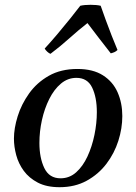

<svg xmlns="http://www.w3.org/2000/svg" viewBox="-20 -767 567 799"><path d="M489 -284Q489 -233 472.5 -181Q456 -129 423 -85.5Q390 -42 341 -15Q292 12 228 12Q174 12 137.5 -7Q101 -26 79 -56Q57 -86 47.5 -121.5Q38 -157 38 -190Q38 -233 53.5 -283Q69 -333 101 -378Q133 -423 183 -451.5Q233 -480 302 -480Q367 -480 408.5 -453.5Q450 -427 469.5 -382.5Q489 -338 489 -284ZM383 -300Q383 -362 363.5 -402.5Q344 -443 298 -443Q262 -443 233.5 -419Q205 -395 185 -355Q165 -315 154.5 -267.5Q144 -220 144 -172Q144 -110 164.5 -67.5Q185 -25 232 -25Q269 -25 297 -50Q325 -75 344 -116Q363 -157 373 -205.5Q383 -254 383 -300ZM469 -559Q463 -553 456 -550Q449 -547 441 -545Q416 -577 390.5 -610Q365 -643 344 -671Q308 -643 269 -608Q230 -573 190 -543Q184 -545 176.5 -552Q169 -559 166 -565Q190 -591 218 -624Q246 -657 272 -689.5Q298 -722 314 -743Q331 -747 357 -747Q383 -747 399 -743Q408 -717 420 -684Q432 -651 445 -618Q458 -585 469 -559Z"/></svg>

Font: Tiro Tamil
Style: Italic
Weight: 400
Italic angle: -11°
Designer: Tamil: Fernando Mello & Fiona Ross, assisted by Kaja Sojewska. Latin: John Hudson with Paul Hanslow, assisted by Kaja So
Foundry: Tiro Typeworks Ltd.
Version: Version 1.52